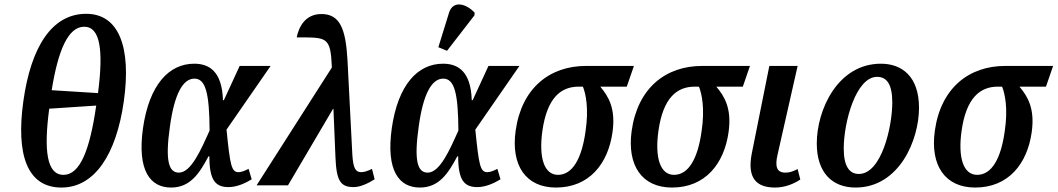

<svg xmlns="http://www.w3.org/2000/svg" viewBox="-20 -832 4748 862"><path d="M256 10C404 10 502 -137 536 -378C570 -620 514 -770 367 -770C212 -770 119 -620 85 -379C51 -137 102 10 256 10ZM420 -414 212 -427C241 -607 286 -712 358 -712C430 -712 445 -607 420 -414ZM265 -47C190 -47 176 -156 201 -344L412 -358C383 -157 339 -47 265 -47Z M748 10C835 10 876 -55 916 -130H920C920 -23 947 8 1006 8C1045 8 1084 -11 1110 -27L1096 -74C1081 -66 1064 -59 1051 -59C1019 -59 1013 -90 997 -250L1195 -536H1056L985 -382H981C977 -513 918 -546 852 -546C738 -546 650 -451 622 -257C595 -65 655 10 748 10ZM783 -57C737 -57 721 -111 743 -265C763 -410 801 -479 853 -479C904 -479 920 -411 921 -246C882 -159 838 -57 783 -57Z M1132 0H1273L1475 -343H1477L1486 -128C1490 -19 1509 8 1568 8C1598 8 1633 -9 1662 -27L1650 -74C1633 -65 1615 -59 1602 -59C1575 -59 1566 -79 1562 -135L1540 -564C1532 -703 1506 -769 1423 -769C1349 -769 1321 -709 1312 -664C1448 -664 1464 -669 1470 -529Z M1987 -604 2110 -763 2111 -775C2073 -816 2014 -832 1996 -775L1948 -620ZM1865 10C1952 10 1993 -55 2033 -130H2037C2037 -23 2064 8 2123 8C2162 8 2201 -11 2227 -27L2213 -74C2198 -66 2181 -59 2168 -59C2136 -59 2130 -90 2114 -250L2312 -536H2173L2102 -382H2098C2094 -513 2035 -546 1969 -546C1855 -546 1767 -451 1739 -257C1712 -65 1772 10 1865 10ZM1900 -57C1854 -57 1838 -111 1860 -265C1880 -410 1918 -479 1970 -479C2021 -479 2037 -411 2038 -246C1999 -159 1955 -57 1900 -57Z M2476 10C2625 10 2710 -96 2730 -239C2745 -346 2711 -400 2675 -443H2794L2826 -536H2611C2449 -536 2322 -438 2295 -245C2273 -88 2342 10 2476 10ZM2485 -47C2424 -47 2398 -122 2415 -244C2436 -393 2498 -443 2578 -443H2597C2610 -411 2624 -344 2609 -244C2592 -119 2550 -47 2485 -47Z M2997 10C3146 10 3231 -96 3251 -239C3266 -346 3232 -400 3196 -443H3315L3347 -536H3132C2970 -536 2843 -438 2816 -245C2794 -88 2863 10 2997 10ZM3006 -47C2945 -47 2919 -122 2936 -244C2957 -393 3019 -443 3099 -443H3118C3131 -411 3145 -344 3130 -244C3113 -119 3071 -47 3006 -47Z M3460 10C3504 10 3545 -7 3573 -26L3561 -73C3539 -62 3526 -57 3506 -57C3468 -57 3458 -83 3471 -138L3561 -536H3434L3355 -142C3334 -33 3375 10 3460 10Z M3821 10C4017 10 4106 -203 4106 -348C4106 -488 4030 -546 3935 -546C3741 -546 3647 -339 3647 -188C3647 -55 3718 10 3821 10ZM3836 -51C3795 -51 3768 -83 3768 -165C3768 -282 3822 -487 3918 -487C3960 -487 3986 -455 3986 -373C3986 -261 3937 -51 3836 -51Z M4358 10C4507 10 4592 -96 4612 -239C4627 -346 4593 -400 4557 -443H4676L4708 -536H4493C4331 -536 4204 -438 4177 -245C4155 -88 4224 10 4358 10ZM4367 -47C4306 -47 4280 -122 4297 -244C4318 -393 4380 -443 4460 -443H4479C4492 -411 4506 -344 4491 -244C4474 -119 4432 -47 4367 -47Z"/></svg>

Font: Noto Serif Condensed SemiBold
Style: Italic
Weight: 600
Width: 3
Italic angle: -12°
Designer: Monotype Design Team
Foundry: Monotype Imaging Inc.
Version: Version 2.014